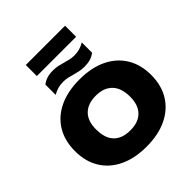

<svg xmlns="http://www.w3.org/2000/svg" viewBox="-295 -1330 1535 1535"><g transform="rotate(-45 473.0 -562.5)"><path d="M473 10Q339.5 10 243 -36Q146.5 -82 94.2 -167.2Q42 -252.5 42 -370Q42 -487.5 94 -572.8Q146 -658 242.5 -704Q339 -750 473 -750Q607 -750 703.5 -703.5Q800 -657 852 -571.8Q904 -486.5 904 -370Q904 -253.5 852 -168.2Q800 -83 703.2 -36.5Q606.5 10 473 10ZM473 -174Q565.5 -174 613.8 -224Q662 -274 662 -366Q662 -464.5 612.5 -515.2Q563 -566 473 -566Q383 -566 333.5 -517.2Q284 -468.5 284 -374Q284 -273.5 332.5 -223.8Q381 -174 473 -174ZM572 -793Q541.5 -793 515.5 -799Q489.5 -805 464.5 -811.5Q441.5 -818.5 418 -823.8Q394.5 -829 368 -829Q333 -829 306.2 -821.2Q279.5 -813.5 251 -797V-913Q276 -932.5 304.8 -941.8Q333.5 -951 374 -951Q405 -951 431 -945Q457 -939 481.5 -932Q505 -925.5 528.5 -919.8Q552 -914 578 -914Q613.5 -914 640 -921.8Q666.5 -929.5 695 -946V-830Q670.5 -810.5 641.5 -801.8Q612.5 -793 572 -793ZM251 -1010V-1135H695V-1010Z"/></g></svg>

Font: Encode Sans Expanded Expanded Black
Style: Regular
Weight: 900
Width: 7
Designer: Multiple Designers
Foundry: Impallari Type
Version: Version 3.000; ttfautohint (v1.8.3) -l 8 -r 50 -G 200 -x 14 